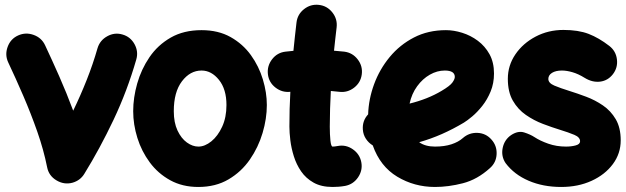

<svg xmlns="http://www.w3.org/2000/svg" viewBox="-20 -697 2588 794"><path d="M54.7 -550.3Q85.9 -564.5 118.9 -552.7Q151.9 -541 166.5 -509.8Q194.3 -450.7 224.9 -381.6Q255.4 -312.5 282.7 -239.3Q313 -301.8 338.6 -366.5Q364.3 -431.2 383.3 -497.6Q393.1 -530.3 423.6 -547.1Q454.1 -564 486.8 -554.2Q519.5 -544.9 536.4 -514.2Q553.2 -483.4 543.5 -450.7Q506.3 -321.3 449.5 -201.4Q392.6 -81.5 328.6 22Q312 49.3 279.8 58.6Q245.1 67.9 213.4 48.8Q181.6 29.8 174.8 -5.9Q160.6 -77.1 134.3 -152.3Q107.9 -227.5 76.4 -300.5Q44.9 -373.5 14.2 -438.5Q-0.5 -469.7 11.5 -502.9Q23.4 -536.1 54.7 -550.3Z M813.5 -572.3Q882.8 -572.3 933.6 -543.7Q984.4 -515.1 1017.6 -469Q1050.8 -422.9 1067.1 -368.4Q1083.5 -314 1083.5 -262.7Q1083.5 -206.5 1065.9 -147.2Q1048.3 -87.9 1013.2 -37.1Q978 13.7 924.8 44.9Q871.6 76.2 800.3 76.2Q734.4 76.2 683.8 48.3Q633.3 20.5 599.4 -25.4Q565.4 -71.3 548.1 -126.7Q530.8 -182.1 530.8 -237.3Q530.8 -293 547.4 -351.6Q564 -410.2 598.1 -460.4Q632.3 -510.7 686 -541.5Q739.7 -572.3 813.5 -572.3ZM813.5 -405.3Q766.1 -405.3 732.4 -360.8Q698.7 -316.4 698.7 -237.3Q698.7 -189.9 714.1 -157.2Q729.5 -124.5 752.9 -107.7Q776.4 -90.8 800.3 -90.8Q827.1 -90.8 854 -112.5Q880.9 -134.3 898.7 -172.9Q916.5 -211.4 916.5 -262.7Q916.5 -328.1 885.5 -366.7Q854.5 -405.3 813.5 -405.3Z M1476.1 -389.6Q1471.7 -355.5 1444.1 -334.2Q1416.5 -313 1382.3 -317.4Q1365.7 -319.3 1348.1 -320.8Q1346.2 -284.2 1345 -247.3Q1343.8 -210.4 1343.8 -173.3Q1343.8 -140.6 1346.4 -115.7Q1349.1 -90.8 1355.5 -90.8Q1363.8 -90.8 1377 -93.3Q1410.6 -99.6 1439.2 -79.6Q1467.8 -59.6 1474.1 -26.4Q1480.5 7.3 1460.7 36.4Q1440.9 65.4 1407.2 71.8Q1393.6 74.2 1380.6 75.2Q1367.7 76.2 1355.5 76.2Q1308.6 76.2 1276.9 58.3Q1245.1 40.5 1225.3 11.7Q1205.6 -17.1 1195.1 -50.8Q1184.6 -84.5 1180.7 -116.7Q1176.8 -148.9 1176.8 -173.3Q1176.8 -209.5 1177.7 -245.6Q1178.7 -281.7 1180.7 -317.4Q1147 -313.5 1119.4 -334.7Q1091.8 -356 1087.9 -390.1Q1084 -424.3 1105.2 -451.9Q1126.5 -479.5 1160.6 -483.4Q1176.8 -485.4 1193.4 -486.8Q1196.3 -516.1 1199.5 -545.4Q1202.6 -574.7 1206.1 -603.5Q1210 -637.7 1237.3 -659.2Q1264.6 -680.7 1298.8 -676.8Q1333 -672.9 1354.5 -645.5Q1376 -618.2 1372.1 -584Q1369.1 -559.6 1366.5 -535.6Q1363.8 -511.7 1361.3 -487.3Q1383.3 -485.8 1403.8 -483.4Q1438 -479 1459.2 -451.4Q1480.5 -423.8 1476.1 -389.6Z M2006.3 -2Q1954.1 45.4 1894.3 60.8Q1834.5 76.2 1778.8 76.2Q1693.4 76.2 1622.8 33.7Q1552.2 -8.8 1521.5 -95.7Q1504.4 -106 1493.2 -123Q1481.9 -140.1 1480.5 -161.6Q1478 -197.8 1502.4 -224.1Q1504.4 -287.1 1527.1 -348.9Q1549.8 -410.6 1591.6 -461.2Q1633.3 -511.7 1691.9 -542Q1750.5 -572.3 1824.2 -572.3Q1856.4 -572.3 1891.1 -561.5Q1925.8 -550.8 1955.8 -528.6Q1985.8 -506.3 2004.4 -472.7Q2022.9 -439 2022.9 -393.1Q2022.9 -352.5 2009 -318.8Q1995.1 -285.2 1974.4 -259Q1953.6 -232.9 1932.9 -215.6Q1912.1 -198.2 1898.4 -189.9Q1853.5 -163.1 1807.6 -142.8Q1761.7 -122.6 1713.4 -108.9Q1738.8 -90.8 1778.8 -90.8Q1817.9 -90.8 1846.9 -100.3Q1876 -109.9 1894 -126Q1919.9 -148.9 1954.6 -147.5Q1989.3 -146 2012.2 -120.1Q2035.2 -94.7 2033.7 -59.8Q2032.2 -24.9 2006.3 -2ZM1819.3 -405.3Q1787.6 -405.3 1757.6 -388.2Q1727.5 -371.1 1705.1 -340.3Q1682.6 -309.6 1673.8 -268.6Q1749 -287.1 1806.2 -321.3Q1840.8 -341.8 1850.8 -355.7Q1860.8 -369.6 1860.8 -378.9Q1860.8 -405.3 1819.3 -405.3Z M2514.6 -390.1Q2493.7 -363.3 2461.7 -359.4Q2429.7 -355.5 2397.9 -375Q2372.1 -391.1 2347.9 -398.2Q2323.7 -405.3 2303.7 -405.3Q2278.3 -405.3 2262.9 -395.8Q2247.6 -386.2 2247.6 -370.6Q2247.6 -353.5 2272.5 -343Q2297.4 -332.5 2333.5 -321.3Q2366.7 -311 2403.8 -297.1Q2440.9 -283.2 2473.4 -261Q2505.9 -238.8 2526.4 -203.9Q2546.9 -168.9 2546.9 -116.7Q2546.9 -62 2514.4 -18.3Q2481.9 25.4 2426.3 50.8Q2370.6 76.2 2300.8 76.2Q2226.1 76.2 2166.3 50.5Q2106.4 24.9 2070.8 -22.5Q2051.8 -50.8 2058.8 -85.2Q2065.9 -119.6 2094.2 -138.7Q2122.6 -157.2 2147.9 -149.2Q2173.3 -141.1 2190.4 -129.9Q2213.4 -114.7 2247.3 -102.8Q2281.2 -90.8 2320.8 -90.8Q2342.8 -90.8 2360.8 -95.7Q2378.9 -100.6 2378.9 -112.8Q2378.9 -129.4 2355 -139.4Q2331.1 -149.4 2295.9 -160.2Q2262.7 -170.4 2225.3 -184.6Q2188 -198.7 2154.8 -221.7Q2121.6 -244.6 2100.8 -280.8Q2080.1 -316.9 2080.1 -371.1Q2080.1 -426.3 2111.3 -472.2Q2142.6 -518.1 2195.1 -545.7Q2247.6 -573.2 2310.1 -573.2Q2371.6 -573.2 2414.1 -556.9Q2456.5 -540.5 2499.5 -507.3Q2526.9 -486.3 2531.2 -451.9Q2535.6 -417.5 2514.6 -390.1Z"/></svg>

Font: Mikhak-FD Black
Style: Regular
Weight: 900
Designer: Amin Abedi
Version: Version 3.2